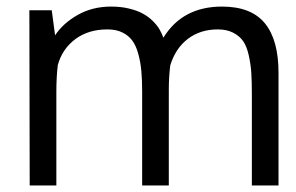

<svg xmlns="http://www.w3.org/2000/svg" viewBox="-20 -567 906 587"><path d="M750 0V-278.8Q750 -317.9 748.3 -344.2Q746.6 -370.6 740.5 -397.9Q734.4 -425.3 723.4 -441.2Q712.4 -457 692.9 -467Q673.3 -477.1 646 -477.1Q592.3 -477.1 554.4 -448.2Q516.6 -419.4 500.5 -367.2Q496.1 -332 496.1 -292V0H414.6V-287.6Q414.6 -323.7 412.1 -350.3Q409.7 -377 402.8 -402.1Q396 -427.2 384.5 -442.9Q373 -458.5 354 -467.8Q335 -477.1 308.6 -477.1Q250 -477.1 210.2 -447.3Q170.4 -417.5 156.7 -368.2Q152.3 -330.6 152.3 -286.6V0H70.8Q69.8 -502.4 69.8 -535.6H138.2L148.4 -459Q172.9 -496.1 217.8 -521.5Q262.7 -546.9 319.8 -546.9Q349.6 -546.9 374.8 -540.8Q399.9 -534.7 416.7 -525.4Q433.6 -516.1 446.8 -503.2Q460 -490.2 467.3 -477.8Q474.6 -465.3 479.5 -451.7Q538.1 -546.9 658.7 -546.9Q748 -546.9 789.8 -495.8Q831.5 -444.8 831.5 -344.7V0Z"/></svg>

Font: Oxygen
Style: Regular
Weight: 400
Designer: Vernon Adams
Foundry: Vernon Adams
Version: Version Release 0.2.3 webfont; ttfautohint (v0.93.3-1d66) -l